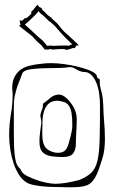

<svg xmlns="http://www.w3.org/2000/svg" viewBox="-20 -791 488 818"><path d="M93 -714H90Q84 -714 83 -711L80 -709V-707Q76 -706 74 -702L64 -705L65 -694Q65 -692 66 -690.5Q67 -689 68 -687L62 -682L66 -677L117 -637Q125 -628 133 -619.5Q141 -611 151 -603L159 -595Q164 -589 167 -584.5Q170 -580 172 -580H185Q187 -580 195 -582Q203 -580 203 -580H209Q215 -580 220.5 -581Q226 -582 251 -582L258 -581L260 -578L264 -579Q269 -579 275 -581Q281 -583 292 -587L296 -585L303 -591Q302 -592 302 -593L303 -594Q305 -596 305 -597L316 -598L291 -622Q279 -633 272 -639.5Q265 -646 258 -652Q251 -658 244 -666.5Q237 -675 225 -690L200 -713L201 -715L193 -719Q192 -721 191 -721.5Q190 -722 188 -724H186L177 -733Q172 -739 166 -744L159 -750L161 -752L155 -757Q151 -761 147 -761L139 -771L119 -746Q115 -745 114 -742Q113 -739 113 -737V-732Q108 -727 103 -722.5Q98 -718 93 -714ZM168 -611Q166 -613 165 -614.5Q164 -616 163 -617L162 -618Q141 -635 123.5 -652Q106 -669 86 -686Q87 -687 95 -694Q103 -701 112.5 -710Q122 -719 130.5 -727.5Q139 -736 142 -741L144 -744Q149 -736 156.5 -730.5Q164 -725 165 -724L192 -698V-700L214 -680Q227 -665 234.5 -656.5Q242 -648 248 -641.5Q254 -635 261 -628Q268 -621 280 -610L288 -602Q286 -601 283 -600.5Q280 -600 277 -598L271 -596L267 -597H240Q231 -597 226 -596.5Q221 -596 217 -596H208Q206 -596 203.5 -596Q201 -596 196 -597H193Q192 -596 182 -596H180L176 -602ZM418 -369Q416 -389 410.5 -407Q405 -425 405 -444V-450Q405 -454 402 -456Q395 -456 393.5 -464Q392 -472 387 -476Q378 -485 357 -493Q336 -501 309 -507.5Q282 -514 252.5 -518Q223 -522 199 -522Q182 -522 167 -520.5Q152 -519 137 -517Q122 -515 104 -510.5Q86 -506 70 -495.5Q54 -485 43 -465.5Q32 -446 32 -415Q32 -407 33 -401.5Q34 -396 34 -391Q34 -348 26.5 -304.5Q19 -261 19 -215Q19 -184 24 -153Q29 -122 38 -95Q47 -68 60.5 -47Q74 -26 91 -15Q103 -7 122.5 -3Q142 1 163 3Q184 5 204 5.5Q224 6 236 6Q245 6 256 6.5Q267 7 278 7Q298 7 316.5 5.5Q335 4 349 -1Q364 -7 374.5 -19.5Q385 -32 392 -47.5Q399 -63 404.5 -80Q410 -97 415 -112Q422 -133 424.5 -155Q427 -177 427 -200Q427 -220 426 -240Q425 -260 423 -281Q421 -304 420.5 -326.5Q420 -349 418 -369ZM215 -8Q200 -8 178 -12.5Q156 -17 135 -24.5Q114 -32 97 -40.5Q80 -49 74 -58Q67 -72 60.5 -78Q54 -84 49.5 -96.5Q45 -109 42 -135.5Q39 -162 39 -217V-337Q39 -351 40 -362.5Q41 -374 43.5 -385.5Q46 -397 50 -410.5Q54 -424 61 -442Q66 -452 70.5 -466.5Q75 -481 81 -486Q91 -493 111.5 -496Q132 -499 157.5 -500Q183 -501 210 -501Q237 -501 261 -503Q266 -504 269.5 -504.5Q273 -505 278 -505Q290 -505 301.5 -497.5Q313 -490 327 -486Q335 -484 341.5 -484Q348 -484 353 -482Q368 -476 378 -461.5Q388 -447 394.5 -427.5Q401 -408 403.5 -385Q406 -362 406 -340Q406 -250 404.5 -194.5Q403 -139 395 -105.5Q387 -72 368.5 -54.5Q350 -37 317 -24Q256 -8 215 -8ZM231 -388Q211 -388 194 -373.5Q177 -359 163 -349V-343Q163 -332 158.5 -322Q154 -312 152 -301Q152 -294 154 -285Q156 -276 156 -267Q154 -249 151 -228.5Q148 -208 148 -188Q148 -170 152.5 -157.5Q157 -145 168 -137Q179 -129 198.5 -125.5Q218 -122 247 -122Q278 -122 289.5 -135Q301 -148 303 -171Q303 -177 303.5 -193.5Q304 -210 305 -228Q306 -246 306.5 -261.5Q307 -277 307 -280Q307 -286 306.5 -291.5Q306 -297 305 -303Q303 -316 295.5 -330.5Q288 -345 277.5 -358Q267 -371 255 -379.5Q243 -388 231 -388ZM160 -225Q160 -251 161 -276Q162 -301 168.5 -320Q175 -339 188.5 -350.5Q202 -362 227 -362Q244 -360 256 -355Q268 -350 275 -338.5Q282 -327 285 -308Q288 -289 288 -260Q288 -242 285.5 -231.5Q283 -221 281 -211Q277 -196 273.5 -183Q270 -170 265 -160.5Q260 -151 251 -145.5Q242 -140 227 -140Q208 -140 190.5 -149.5Q173 -159 168 -173Q163 -183 161.5 -196.5Q160 -210 160 -225Z"/></svg>

Font: Londrina Sketch
Style: Regular
Weight: 400
Designer: Marcelo Magalhaes
Foundry: Marcelo Magalhães
Version: Version 1.002